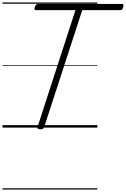

<svg xmlns="http://www.w3.org/2000/svg" viewBox="-20 -1030 1017 1550"><path d="M304 14Q277 14 283 -5L589 -948H274Q262 -948 259.5 -954Q257 -960 261 -973Q266 -987 272 -992.5Q278 -998 289 -998H962Q975 -998 976.5 -992Q978 -986 974 -973Q971 -959 965 -953.5Q959 -948 947 -948H644L337 -5Q334 5 327 9.5Q320 14 304 14ZM0 490H766V500H0ZM0 -20H766V0H0ZM0 -505H766V-500H0ZM0 -1010H766V-1000H0Z"/></svg>

Font: Playwrite AU VIC Guides
Style: Regular
Weight: 400
Designer: Veronika Burian, José Scaglione
Foundry: TypeTogether
Version: Version 1.003